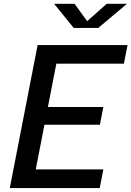

<svg xmlns="http://www.w3.org/2000/svg" viewBox="-20 -960 671 980"><path d="M30 0H489L507.5 -95.5H162.5L207 -323.5H490L507.5 -414H224.5L267.5 -635H612.5L631 -730H172ZM256.5 -940.5H360.5L425 -852L524.5 -940.5H628L481.5 -817.5H356Z"/></svg>

Font: Monaspace Neon Medium
Style: Italic
Weight: 500
Italic angle: -11°
Designer: Riley Cran & the Lettermatic Team
Foundry: Lettermatic
Version: Version 1.200 (Monaspace Neon)